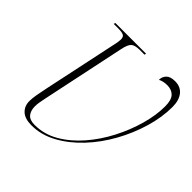

<svg xmlns="http://www.w3.org/2000/svg" viewBox="-187 -883 1058 1058"><g transform="rotate(45 342.0 -354.0)"><path d="M205 12Q153 12 127.5 -12Q102 -36 102 -75Q102 -95 107 -124.5Q112 -154 120 -191L211 -620Q219 -654 219 -671Q219 -692 206 -698Q193 -704 167 -704H130L133 -714H372L370 -704H334Q297 -704 281.5 -691Q266 -678 257 -634L154 -145Q150 -126 147 -109Q144 -92 144 -76Q144 -42 160.5 -22Q177 -2 215 -2Q289 -2 354.5 -40Q420 -78 474.5 -141Q529 -204 568.5 -280.5Q608 -357 630 -435.5Q652 -514 652 -582Q652 -633 632 -653.5Q612 -674 578 -674Q562 -674 548.5 -671Q535 -668 524 -662Q524 -686 540 -703Q556 -720 593 -720Q636 -720 659.5 -690.5Q683 -661 683 -609Q683 -529 657.5 -442.5Q632 -356 587 -275Q542 -194 481.5 -129.5Q421 -65 350.5 -26.5Q280 12 205 12Z"/></g></svg>

Font: Noto Serif Display ExtraLight
Style: Italic
Weight: 200
Italic angle: -12°
Designer: Monotype Design Team
Foundry: Monotype Imaging Inc.
Version: Version 2.009